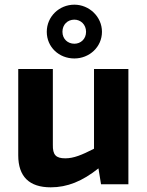

<svg xmlns="http://www.w3.org/2000/svg" viewBox="-20 -788 630 821"><path d="M298 -538C362 -538 416 -587 416 -652C416 -717 361 -768 298 -768C233 -768 180 -717 180 -652C180 -587 232 -538 298 -538ZM298 -704C325 -704 348 -683 348 -652C348 -621 325 -601 298 -601C270 -601 247 -621 247 -652C247 -683 269 -704 298 -704ZM529 -493H382V-152C329 -125 295 -111 259 -111C219 -111 205 -126 206 -169V-493H58V-124C58 -33 105 13 197 13C268 13 332 -13 401 -68L412 0H529Z"/></svg>

Font: SnT
Style: Bold
Weight: 700
Designer: Natanael Gama
Version: Version 1.001;PS 001.001;hotconv 1.0.70;makeotf.lib2.5.58329